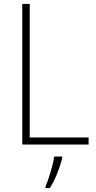

<svg xmlns="http://www.w3.org/2000/svg" viewBox="-20 -734 490 975"><path d="M93 0H430V-36H131V-714H93ZM296 69V61H255C250 103 226 180 211 213V221H233C262 176 284 117 296 69Z"/></svg>

Font: Noto Sans Devanagari SemiCondensed ExtraLight
Style: Regular
Weight: 200
Width: 4
Designer: Jelle Bosma - Monotype Design Team
Foundry: Monotype Imaging Inc.
Version: Version 2.004